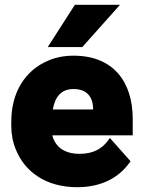

<svg xmlns="http://www.w3.org/2000/svg" viewBox="-20 -770 606 800"><path d="M27 -246C27 -211 33 -178 46 -147C83 -55 170 10 302 10C404 10 475 -31 518 -90L524 -98L438 -195L429 -183C404 -150 368 -129 312 -129C247 -129 210 -159 198 -206H533V-275C533 -430 451 -538 287 -538C247 -538 212 -531 180 -517C87 -478 27 -387 27 -264ZM179 -574H323L480 -750H292ZM200 -314C209 -364 233 -399 286 -399C340 -399 368 -369 368 -314Z"/></svg>

Font: Asimov Pro
Style: Ult
Weight: 900
Designer: Google
Version: Version 2.000980; 2014